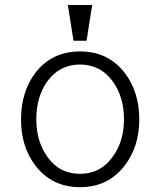

<svg xmlns="http://www.w3.org/2000/svg" viewBox="-20 -738 665 772"><path d="M301.8 -478.5Q384.8 -478.5 433.6 -410.2Q478.5 -347.7 478.5 -258.8Q478.5 -169.9 433.6 -108.4Q384.8 -39.1 301.8 -39.1Q217.8 -39.1 169.9 -108.4Q126 -169.9 126 -258.8Q126 -348.6 169.9 -410.2Q218.8 -478.5 301.8 -478.5ZM301.8 -531.2Q189.5 -531.2 123 -446.3Q64.5 -369.1 64.5 -257.8Q64.5 -147.5 123 -71.3Q189.5 14.6 301.8 14.6Q414.1 14.6 480.5 -71.3Q540 -147.5 540 -257.8Q540 -369.1 480.5 -446.3Q414.1 -531.2 301.8 -531.2ZM350.6 -717.8H252.9L275.4 -574.2H328.1Z"/></svg>

Font: Dotum
Style: Regular
Weight: 400
Version: Version 2.21